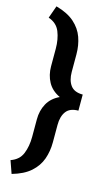

<svg xmlns="http://www.w3.org/2000/svg" viewBox="-143 -831 617 1059"><g transform="rotate(15 166.0 -301.5)"><path d="M40.5 177.2 15.1 105Q63 88.4 80.1 46.4Q97.2 4.4 97.2 -50.3V-149.9Q97.2 -199.7 118.9 -239.5Q140.6 -279.3 187.5 -301.3Q140.6 -323.2 118.9 -363Q97.2 -402.8 97.2 -452.6V-552.7Q97.2 -607.4 80.1 -649.7Q63 -691.9 15.1 -708.5L40.5 -779.8Q107.4 -761.2 145.5 -727.3Q183.6 -693.4 199.5 -648.7Q215.3 -604 215.3 -552.7V-452.6Q215.3 -404.3 236.6 -375.7Q257.8 -347.2 306.2 -347.2V-255.4Q257.8 -255.4 236.6 -226.8Q215.3 -198.2 215.3 -149.9V-50.3Q215.3 1 199.5 45.7Q183.6 90.3 145.5 124.3Q107.4 158.2 40.5 177.2Z"/></g></svg>

Font: Vazirmatn UI SemiBold
Style: Regular
Weight: 600
Designer: Saber Rastikerdar
Foundry: Saber Rastikerdar
Version: Version 33.003